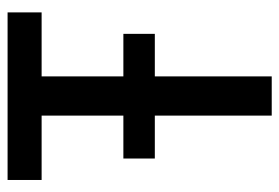

<svg xmlns="http://www.w3.org/2000/svg" viewBox="-138 -616 754 519"><g transform="rotate(-90 239.5 -357.0)"><path d="M186 0V-316H70V-401H186V-622H12V-714H465V-622H292V-401H407V-316H292V0Z"/></g></svg>

Font: Noto Sans Display SemiCondensed Medium
Style: Regular
Weight: 500
Width: 4
Designer: Monotype Design Team
Foundry: Monotype Imaging Inc.
Version: Version 2.003